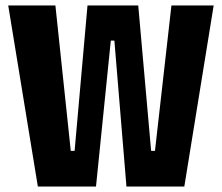

<svg xmlns="http://www.w3.org/2000/svg" viewBox="-20 -680 809 700"><path d="M118 0H330L384 -532H397L441 0H652L759 -660H605L545 -130H531L484 -660H299L252 -130H238L182 -660H10Z"/></svg>

Font: Bricolage Grotesque 10pt Condensed ExtraBold
Style: Regular
Weight: 800
Width: 3
Designer: Mathieu Triay
Foundry: Atelier Triay
Version: Version 1.000;gftools[0.9.29]